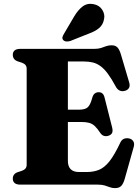

<svg xmlns="http://www.w3.org/2000/svg" viewBox="-20 -952 723 990"><path d="M250.5 -386.5H388Q419 -386.5 432.5 -399Q446 -411.5 455.5 -447Q459.5 -462.5 468.2 -469.5Q477 -476.5 488.5 -476.5Q512.5 -477 519 -449.5L558.5 -293.5Q562.5 -276.5 558 -266.8Q553.5 -257 540.5 -252.5Q527.5 -248 516.5 -251.2Q505.5 -254.5 497.5 -266Q482 -289.5 469 -301.8Q456 -314 440 -318.5Q424 -323 399 -323H250.5ZM46 -669.5Q46 -684 55.5 -692Q65 -700 85 -700H465Q486.5 -700 500.5 -704.5Q514.5 -709 527 -713.8Q539.5 -718.5 555.5 -718.5Q575.5 -718.5 586 -707Q596.5 -695.5 604 -669.5L646 -527.5Q651 -511.5 646 -500.5Q641 -489.5 627 -484.5Q610.5 -479 597.5 -484.8Q584.5 -490.5 576.5 -506.5Q555 -546 536.5 -571.2Q518 -596.5 499 -610.5Q480 -624.5 459.2 -629.8Q438.5 -635 412.5 -635H330V-122.5Q330 -93.5 344.8 -79.2Q359.5 -65 387.5 -65H427Q463.5 -65 491.5 -76.8Q519.5 -88.5 545 -121Q570.5 -153.5 600 -216Q606.5 -230.5 618 -235.8Q629.5 -241 644 -238.5Q660 -235.5 667.2 -223.8Q674.5 -212 669.5 -194.5L623.5 -31Q616.5 -6 605.8 6Q595 18 573 18Q558.5 18 546.8 13.5Q535 9 520.5 4.5Q506 0 484.5 0H85Q65 0 55.5 -8.2Q46 -16.5 46 -30.5Q46 -55 70.5 -64L92 -71Q105 -75.5 111.2 -83Q117.5 -90.5 117.5 -102.5V-597.5Q117.5 -609.5 111.2 -617Q105 -624.5 92 -629L70.5 -636Q46 -645 46 -669.5ZM362 -866.5Q382 -900.5 406.2 -918.8Q430.5 -937 463 -930.5Q493 -924.5 507.5 -901Q522 -877.5 516.5 -853.5Q511.5 -824.5 491 -807.2Q470.5 -790 435 -777.5L342 -740.5Q332.5 -737.5 322.2 -738.2Q312 -739 306 -745.5Q300 -753 302.2 -761Q304.5 -769 310 -778Z"/></svg>

Font: Fraunces ExtraBold
Style: Regular
Weight: 800
Version: Version 1.000;[b76b70a41]